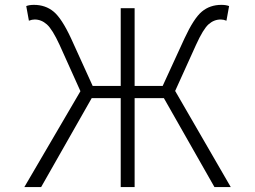

<svg xmlns="http://www.w3.org/2000/svg" viewBox="-20 -762 1040 782"><path d="M693.4 -391.6 919.9 0H853.5L647.5 -362.3H528.3V0H471.7V-362.3H353.5L147.5 0H79.1L307.6 -390.6L222.7 -579.1Q193.4 -642.6 170.9 -662.6Q148.4 -682.6 121.1 -682.6Q110.4 -682.6 97.7 -677.7L86.9 -737.3Q99.6 -742.2 118.2 -742.2Q165 -742.2 198.2 -714.8Q231.4 -687.5 269.5 -605.5L357.4 -412.1H471.7V-728.5H528.3V-412.1H642.6L731.4 -605.5Q769.5 -687.5 802.2 -714.8Q835 -742.2 881.8 -742.2Q900.4 -742.2 913.1 -737.3L902.3 -677.7Q890.6 -682.6 878.9 -682.6Q851.6 -682.6 829.6 -663.1Q807.6 -643.6 778.3 -579.1Z"/></svg>

Font: GenEi Gothic M Light
Style: Regular
Weight: 300
Designer: o_tamon (Modified); [Source Han Sans]
Ryoko NISHIZUKA  (kana & ideographs); Paul D. Hunt (Latin, Greek & Cyrillic); Wenl
Version: Version 1.1a;Original Version 1.004